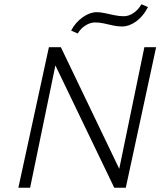

<svg xmlns="http://www.w3.org/2000/svg" viewBox="-20 -879 765 899"><path d="M66 0 209 -658H257L121 0ZM543 0H515L219 -615L230 -658H265L554 -56ZM711 -658 569 0H520L656 -658ZM344 -722 313 -736Q334 -775 367.5 -798.5Q401 -822 433 -822Q451 -822 473 -817Q495 -812 517.5 -807.5Q540 -803 559 -803Q584 -803 606.5 -819Q629 -835 642 -859L673 -846Q651 -803 618 -779Q585 -755 551 -755Q530 -755 508 -760Q486 -765 465.5 -769.5Q445 -774 426 -774Q403 -774 380.5 -760Q358 -746 344 -722Z"/></svg>

Font: Ysabeau Office Light
Style: Italic
Weight: 300
Italic angle: -12°
Designer: Christian Thalmann (Catharsis Fonts)
Version: Version 2.001;gftools[0.9.30]; featfreeze: tnum,lnum,ss02